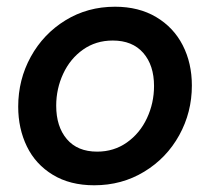

<svg xmlns="http://www.w3.org/2000/svg" viewBox="-20 -549 632 577"><path d="M34.7 -228.5Q34.7 -309.6 72.5 -378.4Q110.4 -447.3 176.8 -488Q243.2 -528.8 325.7 -528.8Q397 -528.8 449.2 -497.8Q501.5 -466.8 529.1 -413.1Q556.6 -359.4 556.6 -292Q556.6 -211.4 518.6 -142.6Q480.5 -73.7 413.3 -33Q346.2 7.8 263.2 7.8Q190.4 7.8 138.7 -23.7Q86.9 -55.2 60.8 -108.9Q34.7 -162.6 34.7 -228.5ZM442.9 -290.5Q442.9 -353 410.4 -390.1Q377.9 -427.2 318.8 -427.2Q268.1 -427.2 229.5 -399.9Q190.9 -372.6 169.9 -327.4Q148.9 -282.2 148.9 -231.4Q148.9 -168.5 180.9 -130.9Q212.9 -93.3 272 -93.3Q322.3 -93.3 361.3 -120.8Q400.4 -148.4 421.6 -193.8Q442.9 -239.3 442.9 -290.5Z"/></svg>

Font: Reddit Sans Chocolate SemiBold
Style: Italic
Weight: 600
Italic angle: -11.25°
Designer: Stephen Hutchings
Version: Version 1.013